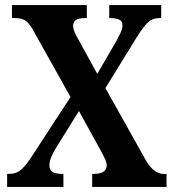

<svg xmlns="http://www.w3.org/2000/svg" viewBox="-20 -734 684 754"><path d="M8 0V-51H14Q45 -51 64 -68.5Q83 -86 105 -120L257 -353L113 -610Q99 -637 84 -650Q69 -663 39 -663H27V-714H321V-663H316Q286 -663 276.5 -654Q267 -645 267 -633Q267 -622 273.5 -606.5Q280 -591 290 -575L362 -444L437 -573Q445 -588 453 -604.5Q461 -621 461 -634Q461 -652 447 -657.5Q433 -663 412 -663H409V-714H613V-663H605Q580 -663 562.5 -647.5Q545 -632 519 -591L394 -388L553 -104Q571 -74 588.5 -62.5Q606 -51 623 -51H634V0H342V-51H346Q399 -51 399 -84Q399 -95 393.5 -107.5Q388 -120 370 -153L290 -298L198 -150Q189 -135 181.5 -117.5Q174 -100 174 -84Q174 -68 185.5 -59.5Q197 -51 226 -51H229V0Z"/></svg>

Font: Noto Serif Lao Condensed
Style: Bold
Weight: 700
Width: 3
Designer: Monotype Design Team
Foundry: Monotype Imaging Inc.
Version: Version 2.003; ttfautohint (v1.8.4.7-5d5b)